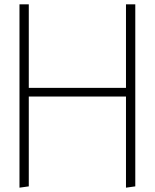

<svg xmlns="http://www.w3.org/2000/svg" viewBox="-20 -861 714 887"><path d="M70 6V-841H113V-455H562V-841H605V0L562 6V-415H113V0Z"/></svg>

Font: Matangi Light
Style: Regular
Weight: 300
Designer: Prashant Pant
Foundry: The Graphic Ant
Version: Version 3.002